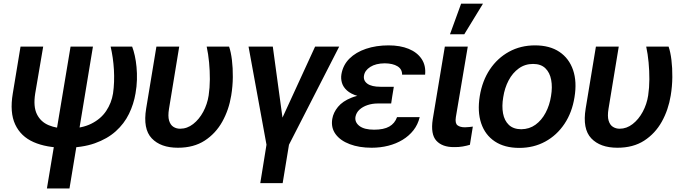

<svg xmlns="http://www.w3.org/2000/svg" viewBox="-20 -802 3752 1055"><path d="M92.8 -545.9H217.3L173.3 -287.6Q162.1 -216.3 182.9 -174.3Q203.6 -132.3 247.6 -114Q291.5 -95.7 349.1 -95.7Q428.7 -95.7 481.4 -122.1Q534.2 -148.4 563.5 -192.4Q592.8 -236.3 601.1 -288.6Q605.5 -318.8 606.7 -352.1Q607.9 -385.3 606 -418.7Q604 -452.1 599.4 -484.4Q594.7 -516.6 587.9 -545.9H706.1Q714.4 -524.4 720.7 -495.8Q727.1 -467.3 730.2 -433.8Q733.4 -400.4 732.4 -363.5Q731.4 -326.7 724.6 -288.6Q714.8 -230 688.7 -176.3Q662.6 -122.6 616.2 -80.8Q569.8 -39.1 500.7 -14.6Q431.6 9.8 336.4 9.8Q234.9 9.8 164.6 -21.2Q94.2 -52.2 63.5 -118.2Q32.7 -184.1 50.3 -288.6ZM367.7 -545.9H490.7L361.8 233.4H237.8Z M839.4 -545.9H964.8L908.7 -204.6Q901.9 -163.1 909.2 -139.2Q916.5 -115.2 932.9 -105Q949.2 -94.7 969.7 -94.7Q1008.3 -94.7 1041.3 -120.4Q1074.2 -146 1096.7 -187.7Q1119.1 -229.5 1126.5 -277.3Q1132.8 -319.8 1133.1 -366.2Q1133.3 -412.6 1128.9 -459Q1124.5 -505.4 1115.7 -545.9H1238.8Q1249 -516.1 1254.4 -472.4Q1259.8 -428.7 1259.3 -378.2Q1258.8 -327.6 1250.5 -277.3Q1237.8 -198.7 1201.4 -133.5Q1165 -68.4 1104.7 -29.3Q1044.4 9.8 957.5 9.8Q862.8 9.8 813.7 -42Q764.6 -93.8 783.2 -206.1Z M1345.7 -545.9H1479L1532.2 -155.8L1711.4 -545.9H1843.8L1567.9 -6.8L1533.2 204.1H1410.2L1444.3 -6.8Z M2039.6 -285.2H2137.2L2129.4 -233.4H2056.2Q2025.9 -233.4 1999.5 -224.6Q1973.1 -215.8 1955.3 -199.5Q1937.5 -183.1 1933.1 -159.7Q1928.7 -129.9 1955.3 -109.6Q1981.9 -89.4 2035.6 -89.4Q2088.9 -89.4 2119.1 -106.7Q2149.4 -124 2161.6 -158.2H2286.1Q2276.4 -117.7 2252 -86.4Q2227.5 -55.2 2192.1 -33.7Q2156.7 -12.2 2113.3 -1.2Q2069.8 9.8 2022 9.8Q1953.6 9.8 1901.9 -9.8Q1850.1 -29.3 1824 -64.9Q1797.9 -100.6 1805.7 -148.4Q1811.5 -183.6 1837.2 -214.8Q1862.8 -246.1 1912.4 -265.6Q1961.9 -285.2 2039.6 -285.2ZM2133.8 -263.7H2036.6Q1981 -263.7 1944.1 -274.9Q1907.2 -286.1 1886.5 -304.9Q1865.7 -323.7 1858.9 -346.9Q1852.1 -370.1 1856 -394Q1864.7 -444.8 1900.1 -480Q1935.5 -515.1 1991.2 -533.9Q2046.9 -552.7 2115.2 -552.7Q2178.7 -552.7 2225.3 -533.7Q2272 -514.6 2296.4 -478.5Q2320.8 -442.4 2315.9 -391.6H2189.5Q2189.9 -421.9 2164.3 -437.7Q2138.7 -453.6 2093.8 -454.1Q2044.9 -453.6 2014.6 -434.3Q1984.4 -415 1980 -386.2Q1975.6 -358.9 1998.8 -342Q2022 -325.2 2070.8 -325.2H2144Z M2424.3 -545.9H2550.3L2484.9 -158.7Q2479.5 -124.5 2493.9 -113.5Q2508.3 -102.5 2534.7 -102.5Q2547.4 -102.5 2558.6 -104Q2569.8 -105.5 2578.1 -106.4L2562 -6.3Q2544.4 -1 2522.5 2.9Q2500.5 6.8 2475.1 6.3Q2410.6 6.8 2377.9 -28.6Q2345.2 -64 2357.9 -147ZM2452.6 -613.8 2513.7 -781.7H2633.8L2531.2 -613.8Z M2833.5 10.7Q2752.4 10.7 2699 -24.9Q2645.5 -60.5 2624 -124.5Q2602.5 -188.5 2616.2 -273.9Q2629.9 -357.9 2671.6 -420.4Q2713.4 -482.9 2777.1 -517.8Q2840.8 -552.7 2919.9 -552.7Q3000.5 -552.7 3053.7 -517.1Q3106.9 -481.4 3128.9 -417.2Q3150.9 -353 3136.7 -267.6Q3123.5 -184.1 3081.5 -121.3Q3039.6 -58.6 2975.8 -23.9Q2912.1 10.7 2833.5 10.7ZM2843.8 -91.8Q2888.7 -92.3 2922.4 -116.7Q2956.1 -141.1 2978 -182.4Q3000 -223.6 3007.8 -274.4Q3016.1 -323.7 3008.5 -363.5Q3001 -403.3 2976.6 -427Q2952.1 -450.7 2909.2 -450.7Q2864.7 -450.7 2830.6 -426Q2796.4 -401.4 2774.7 -360.1Q2752.9 -318.8 2745.1 -267.6Q2736.8 -218.8 2744.1 -179Q2751.5 -139.2 2776.1 -115.7Q2800.8 -92.3 2843.8 -91.8Z M3254.4 -545.9H3379.9L3323.7 -204.6Q3316.9 -163.1 3324.2 -139.2Q3331.5 -115.2 3347.9 -105Q3364.3 -94.7 3384.8 -94.7Q3423.3 -94.7 3456.3 -120.4Q3489.3 -146 3511.7 -187.7Q3534.2 -229.5 3541.5 -277.3Q3547.9 -319.8 3548.1 -366.2Q3548.3 -412.6 3543.9 -459Q3539.6 -505.4 3530.8 -545.9H3653.8Q3664.1 -516.1 3669.4 -472.4Q3674.8 -428.7 3674.3 -378.2Q3673.8 -327.6 3665.5 -277.3Q3652.8 -198.7 3616.5 -133.5Q3580.1 -68.4 3519.8 -29.3Q3459.5 9.8 3372.6 9.8Q3277.8 9.8 3228.8 -42Q3179.7 -93.8 3198.2 -206.1Z"/></svg>

Font: Inter Tight SemiBold
Style: Italic
Weight: 600
Italic angle: -9.39999°
Designer: Rasmus Andersson
Foundry: rsms
Version: Version 3.004